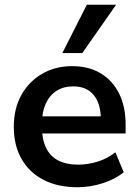

<svg xmlns="http://www.w3.org/2000/svg" viewBox="-20 -777 582 807"><path d="M306 10Q223 10 163 -21Q103 -52 70.5 -109Q38 -166 38 -244Q38 -320 69.5 -377Q101 -434 156.5 -466.5Q212 -499 283 -499Q353 -499 403 -469Q453 -439 480.5 -384Q508 -329 508 -253V-216H139V-288H420L404 -273Q404 -341 374 -377.5Q344 -414 288 -414Q246 -414 216.5 -394.5Q187 -375 171.5 -339.5Q156 -304 156 -255V-248Q156 -193 173 -157Q190 -121 224 -103Q258 -85 308 -85Q349 -85 390 -97.5Q431 -110 465 -137L500 -53Q465 -24 412 -7Q359 10 306 10ZM242 -554 345 -757H468L326 -554Z"/></svg>

Font: Nunito Sans 12pt ExtraLight
Style: Bold
Weight: 700
Version: Version 3.101;gftools[0.9.27]